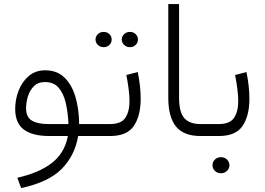

<svg xmlns="http://www.w3.org/2000/svg" viewBox="-20 -678 1319 957"><path d="M205.6 -327.6Q264.2 -327.6 301.3 -291.5Q338.4 -255.4 356.2 -194.6Q374 -133.8 374.5 -59.6H447.3V0H369.6Q353 97.2 287.8 163.6Q222.7 230 85.4 259.3L66.4 208Q174.8 183.6 238.5 134.3Q302.2 85 318.4 0H226.1Q142.6 0 99.1 -32Q55.7 -64 55.7 -135.3Q55.7 -182.1 72.8 -226.3Q89.8 -270.5 123.3 -299.1Q156.7 -327.6 205.6 -327.6ZM221.2 -59.6H321.3Q318.8 -116.7 307.9 -164.3Q296.9 -211.9 272.5 -240.5Q248 -269 204.1 -269Q169.4 -269 148.7 -248Q127.9 -227.1 118.9 -196.8Q109.9 -166.5 109.9 -138.2Q109.9 -94.2 138.9 -76.9Q168 -59.6 221.2 -59.6Z M586.9 -481Q586.9 -496.6 598.6 -507.8Q610.4 -519 627.4 -519Q644.5 -519 656 -508.1Q667.5 -497.1 667.5 -481Q667.5 -464.8 656 -453.9Q644.5 -442.9 627.4 -442.9Q610.4 -442.9 598.6 -454.1Q586.9 -465.3 586.9 -481ZM456.1 -481Q456.1 -496.6 467.8 -507.8Q479.5 -519 496.6 -519Q513.7 -519 525.1 -508.1Q536.6 -497.1 536.6 -481Q536.6 -464.8 525.1 -453.9Q513.7 -442.9 496.6 -442.9Q479.5 -442.9 467.8 -454.1Q456.1 -465.3 456.1 -481ZM427.7 -59.6H527.8Q584 -59.6 604.7 -90.8Q625.5 -122.1 625.5 -174.3Q625.5 -202.6 620.8 -237.1Q616.2 -271.5 609.9 -304.2L666.5 -318.8Q681.2 -248.5 681.2 -185.1Q681.2 -101.1 647.2 -50.5Q613.3 0 528.8 0H427.7Z M818.8 -657.7H872.6V-190.9Q872.6 -118.2 898.9 -88.9Q925.3 -59.6 980 -59.6H1001V0H980Q895.5 0 857.2 -47.4Q818.8 -94.7 818.8 -190.4Z M981 -59.6H1069.8Q1126 -59.6 1146.7 -90.8Q1167.5 -122.1 1167.5 -174.3Q1167.5 -202.6 1162.8 -237.1Q1158.2 -271.5 1151.9 -304.2L1208.5 -318.8Q1223.1 -248.5 1223.1 -185.1Q1223.1 -101.1 1189.2 -50.5Q1155.3 0 1070.8 0H981ZM1039.1 145.5Q1039.1 128.9 1051.3 117.2Q1063.5 105.5 1081.5 105.5Q1099.1 105.5 1111.3 116.9Q1123.5 128.4 1123.5 145.5Q1123.5 162.1 1111.3 173.8Q1099.1 185.5 1081.5 185.5Q1063.5 185.5 1051.3 173.8Q1039.1 162.1 1039.1 145.5Z"/></svg>

Font: Vazirmatn RD FD ExtraLight
Style: Regular
Weight: 200
Designer: Saber Rastikerdar
Foundry: Saber Rastikerdar
Version: Version 33.003